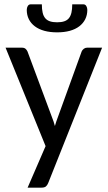

<svg xmlns="http://www.w3.org/2000/svg" viewBox="-20 -695 493 876"><path d="M5.4 0ZM199.7 140.6Q195.8 150.4 189.2 155.8Q182.6 161.1 169.9 161.1H106L188 -28.3L5.4 -477.5H79.6Q90.8 -477.5 96.7 -472.2Q102.5 -466.8 105.5 -460L216.8 -161.1Q220.7 -150.9 224.4 -140.6Q228 -130.4 230.5 -120.1Q233.4 -130.9 237.1 -141.4Q240.7 -151.9 244.6 -162.1L352.5 -460Q355.5 -467.3 362.3 -472.4Q369.1 -477.5 377.4 -477.5H445.8ZM240.7 -593.3Q259.8 -593.3 272.9 -597.7Q286.1 -602.1 294.2 -611.8Q302.2 -621.6 305.9 -637.2Q309.6 -652.8 309.6 -675.3H359.9Q369.1 -675.3 373.8 -667.5Q378.4 -659.7 378.4 -649.9Q378.4 -626.5 368.9 -607.4Q359.4 -588.4 341.8 -575Q324.2 -561.5 298.6 -554.4Q272.9 -547.4 240.7 -547.4Q208 -547.4 182.4 -554.4Q156.7 -561.5 138.9 -575Q121.1 -588.4 111.6 -607.4Q102.1 -626.5 102.1 -649.9Q102.1 -659.7 106.7 -667.5Q111.3 -675.3 120.6 -675.3H170.9Q170.9 -652.8 174.6 -637.2Q178.2 -621.6 186.5 -611.8Q194.8 -602.1 208 -597.7Q221.2 -593.3 240.7 -593.3Z"/></svg>

Font: Carlito
Style: Regular
Weight: 400
Designer: Lukasz Dziedzic
Foundry: tyPoland Lukasz Dziedzic
Version: Version 1.103; Beta1; all basic design good, some composites